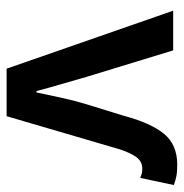

<svg xmlns="http://www.w3.org/2000/svg" viewBox="-8 -534 543 566"><g transform="rotate(90 263.0 -251.5)"><path d="M183 0 12 -491H129L207 -236Q217 -200 228 -163Q239 -126 249 -88H253Q261 -126 269 -163Q277 -200 288 -236L322 -346Q343 -425 375 -464Q407 -503 466 -503Q487 -503 499.5 -500.5Q512 -498 526 -493L505 -394Q500 -396 493.5 -398Q487 -400 478 -400Q456 -400 443 -381.5Q430 -363 420 -331L323 0Z"/></g></svg>

Font: Giro Sans Semibold
Style: Regular
Weight: 600
Designer: Paul D. Hunt
Foundry: Adobe Systems Incorporated
Version: Version 1.000;PS 1.0;hotconv 1.0.88;makeotf.lib2.5.647800